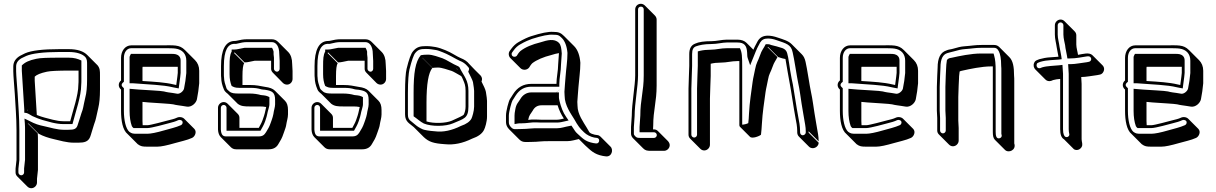

<svg xmlns="http://www.w3.org/2000/svg" viewBox="-20 -721 6411 1012"><path d="M145 271C161 271 175 257 175 241V221L180 175V20C180 7 180 -5 179 -18L126 -71C128 -70 130 -70 131 -69L184 -16C208 -3 235 6 266 13C291 19 333 31 367 31H394C424 31 445 26 455 1C459 -8 470 -49 476 -66C487 -95 485 -97 498 -152C504 -176 507 -208 507 -249V-324C507 -347 507 -361 494 -377L441 -430C421 -451 388 -462 342 -462H294C206 -462 146 -455 112 -440L86 -427C62 -413 50 -394 50 -370V-345C50 -324 56 -258 58 -226C61 -169 67 -102 67 -33V122L62 168V188C62 196 65 203 71 209L124 262C130 268 137 271 145 271ZM350 -82H314C297 -82 278 -85 258 -90C225 -99 206 -102 174 -115L163 -295V-317C173 -327 194 -336 227 -343C245 -347 286 -349 347 -349H394V-302C394 -293 394 -283 393 -274C393 -218 364 -138 350 -82ZM127 -139C125 -140 124 -140 123 -140V-143ZM342 -417H294C233 -417 192 -416 171 -411C133 -403 112 -393 95 -376V-348L108 -143V-127L121 -125C123 -125 135 -119 151 -109C194 -89 217 -85 254 -75C275 -70 295 -67 314 -67H362L365 -78C379 -133 408 -214 408 -273C409 -283 409 -293 409 -302V-402C390 -411 372 -417 342 -417ZM92 203C84 203 77 196 77 188V169L82 123V-33C82 -103 76 -170 73 -227C71 -259 65 -326 65 -345V-370C65 -388 73 -402 93 -414L118 -426C148 -439 207 -447 294 -447H342C386 -447 415 -436 430 -420C439 -408 439 -400 439 -377V-302C439 -262 436 -231 430 -209C417 -153 420 -152 409 -124C403 -106 391 -65 388 -58C381 -41 370 -37 341 -37H314C283 -37 242 -49 216 -55C183 -62 166 -67 134 -84L132 -85L109 -96L111 -70C112 -58 112 -46 112 -33V121L107 167V188C107 196 100 203 92 203Z M618 -249V-136C618 -87 626 -35 653 -14L706 39C722 51 733 52 755 52H810C830 52 861 45 903 33C930 25 966 18 992 6C1008 -1 1019 -27 1004 -42L951 -95C942 -104 925 -107 911 -100C901 -95 885 -91 864 -86C852 -83 773 -61 757 -61H732C732 -68 731 -75 731 -83V-184L763 -181C800 -178 882 -174 893 -171C901 -169 910 -167 919 -166L940 -163C945 -162 953 -161 965 -159C990 -155 1014 -178 1018 -198C1024 -227 1027 -252 1030 -282V-348C1030 -371 1022 -390 1008 -404L955 -457C925 -487 897 -482 828 -482H672C639 -482 618 -452 618 -416V-297C602 -284 602 -262 618 -249ZM691 -61H690C689 -62 688 -63 688 -64ZM731 -294V-360C731 -364 731 -367 732 -369H917V-337C917 -332 914 -310 909 -273C904 -274 899 -275 895 -276C850 -287 795 -290 731 -294ZM932 -401C932 -409 931 -417 925 -424C915 -436 900 -437 886 -437H670L666 -429C662 -422 663 -417 663 -413V-282H682C768 -275 838 -274 891 -261C895 -260 901 -259 906 -258L922 -255L924 -271C929 -308 932 -329 932 -337ZM684 -46H757C779 -46 856 -68 868 -71C889 -76 906 -81 918 -87C925 -90 930 -89 935 -87C946 -83 945 -66 933 -61C909 -50 874 -42 846 -34C805 -22 774 -16 757 -16H702C680 -16 675 -17 662 -26C643 -42 633 -88 633 -136V-256L628 -261C614 -273 625 -284 633 -290V-416C633 -447 650 -467 672 -467H828C867 -467 893 -467 905 -465C941 -460 962 -437 962 -401V-336C959 -306 956 -282 950 -254C947 -241 929 -225 914 -227C901 -229 894 -230 890 -231L868 -234C860 -235 852 -237 844 -239C828 -243 748 -246 711 -249L663 -253V-136C663 -105 667 -78 675 -56C679 -49 680 -50 684 -46Z M1413 -514H1280C1264 -514 1246 -511 1226 -506C1222 -505 1218 -505 1213 -505C1168 -502 1145 -458 1145 -373V-330C1145 -323 1145 -317 1146 -311C1146 -292 1151 -271 1160 -250C1163 -241 1172 -233 1180 -227L1233 -174C1250 -161 1268 -160 1294 -160H1349C1361 -160 1373 -159 1383 -157C1375 -124 1378 -127 1364 -88C1358 -71 1351 -61 1344 -47H1242V-100C1242 -108 1239 -115 1233 -121L1180 -174C1174 -180 1167 -183 1159 -183C1143 -183 1129 -169 1129 -153V-38C1130 -20 1135 -7 1144 2L1197 55C1204 62 1213 66 1225 66H1396C1421 66 1438 56 1448 37C1458 21 1467 6 1474 -16L1479 -30C1482 -39 1488 -54 1489 -65C1491 -80 1498 -100 1498 -118V-141C1498 -163 1493 -179 1482 -190L1429 -243C1418 -254 1401 -260 1378 -263C1348 -268 1333 -273 1296 -273H1258V-277V-320C1258 -356 1261 -379 1267 -388L1214 -441C1215 -443 1216 -444 1216 -445L1269 -392C1287 -392 1299 -397 1323 -401H1409V-358C1409 -350 1413 -343 1418 -338L1471 -284C1477 -278 1485 -275 1493 -275C1509 -275 1522 -289 1522 -305V-347L1520 -384C1520 -411 1513 -433 1499 -447L1446 -500C1437 -509 1426 -514 1413 -514ZM1422 -435V-449C1422 -452 1417 -464 1414 -469H1269C1244 -465 1231 -460 1216 -460H1201V-449C1191 -432 1190 -409 1190 -373V-330C1190 -305 1194 -285 1201 -268C1212 -262 1219 -258 1241 -258H1296C1326 -258 1337 -256 1358 -250C1365 -248 1371 -249 1376 -248C1416 -242 1430 -233 1430 -194V-171C1430 -156 1423 -138 1421 -120C1420 -112 1415 -97 1412 -88L1407 -74C1400 -53 1392 -40 1382 -24C1373 -10 1365 -2 1343 -2H1172C1154 -2 1146 -11 1144 -38V-153C1144 -161 1151 -168 1159 -168C1167 -168 1174 -161 1174 -153V-32H1353C1362 -49 1370 -60 1378 -83C1391 -121 1387 -120 1395 -146C1397 -155 1400 -162 1400 -171V-209L1392 -213C1380 -219 1359 -219 1355 -220C1338 -225 1318 -228 1296 -228H1241C1215 -228 1201 -229 1189 -239C1180 -246 1175 -252 1174 -255C1167 -276 1161 -294 1161 -311V-312C1160 -317 1160 -322 1160 -330V-373C1160 -458 1182 -488 1213 -490C1219 -490 1224 -489 1230 -491C1249 -496 1266 -499 1280 -499H1413C1435 -499 1452 -477 1452 -437L1454 -400V-358C1454 -350 1447 -343 1440 -343C1432 -343 1424 -351 1424 -358V-417C1423 -425 1422 -432 1422 -435Z M1906 -514H1773C1757 -514 1739 -511 1719 -506C1715 -505 1711 -505 1706 -505C1661 -502 1638 -458 1638 -373V-330C1638 -323 1638 -317 1639 -311C1639 -292 1644 -271 1653 -250C1656 -241 1665 -233 1673 -227L1726 -174C1743 -161 1761 -160 1787 -160H1842C1854 -160 1866 -159 1876 -157C1868 -124 1871 -127 1857 -88C1851 -71 1844 -61 1837 -47H1735V-100C1735 -108 1732 -115 1726 -121L1673 -174C1667 -180 1660 -183 1652 -183C1636 -183 1622 -169 1622 -153V-38C1623 -20 1628 -7 1637 2L1690 55C1697 62 1706 66 1718 66H1889C1914 66 1931 56 1941 37C1951 21 1960 6 1967 -16L1972 -30C1975 -39 1981 -54 1982 -65C1984 -80 1991 -100 1991 -118V-141C1991 -163 1986 -179 1975 -190L1922 -243C1911 -254 1894 -260 1871 -263C1841 -268 1826 -273 1789 -273H1751V-277V-320C1751 -356 1754 -379 1760 -388L1707 -441C1708 -443 1709 -444 1709 -445L1762 -392C1780 -392 1792 -397 1816 -401H1902V-358C1902 -350 1906 -343 1911 -338L1964 -284C1970 -278 1978 -275 1986 -275C2002 -275 2015 -289 2015 -305V-347L2013 -384C2013 -411 2006 -433 1992 -447L1939 -500C1930 -509 1919 -514 1906 -514ZM1915 -435V-449C1915 -452 1910 -464 1907 -469H1762C1737 -465 1724 -460 1709 -460H1694V-449C1684 -432 1683 -409 1683 -373V-330C1683 -305 1687 -285 1694 -268C1705 -262 1712 -258 1734 -258H1789C1819 -258 1830 -256 1851 -250C1858 -248 1864 -249 1869 -248C1909 -242 1923 -233 1923 -194V-171C1923 -156 1916 -138 1914 -120C1913 -112 1908 -97 1905 -88L1900 -74C1893 -53 1885 -40 1875 -24C1866 -10 1858 -2 1836 -2H1665C1647 -2 1639 -11 1637 -38V-153C1637 -161 1644 -168 1652 -168C1660 -168 1667 -161 1667 -153V-32H1846C1855 -49 1863 -60 1871 -83C1884 -121 1880 -120 1888 -146C1890 -155 1893 -162 1893 -171V-209L1885 -213C1873 -219 1852 -219 1848 -220C1831 -225 1811 -228 1789 -228H1734C1708 -228 1694 -229 1682 -239C1673 -246 1668 -252 1667 -255C1660 -276 1654 -294 1654 -311V-312C1653 -317 1653 -322 1653 -330V-373C1653 -458 1675 -488 1706 -490C1712 -490 1717 -489 1723 -491C1742 -496 1759 -499 1773 -499H1906C1928 -499 1945 -477 1945 -437L1947 -400V-358C1947 -350 1940 -343 1933 -343C1925 -343 1917 -351 1917 -358V-417C1916 -425 1915 -432 1915 -435Z M2434 -242V-159C2434 -143 2430 -127 2424 -116C2419 -111 2398 -101 2362 -85C2330 -71 2266 -69 2228 -81V-180C2228 -277 2238 -338 2259 -363L2206 -416H2207L2260 -363C2266 -364 2276 -365 2289 -365C2309 -365 2341 -353 2361 -347C2370 -344 2391 -331 2411 -320C2415 -314 2418 -308 2421 -300C2428 -283 2434 -272 2434 -242ZM2518 -291C2523 -303 2521 -314 2513 -323C2493 -343 2472 -363 2453 -384C2442 -398 2428 -407 2408 -415C2401 -418 2387 -425 2367 -437C2351 -447 2308 -467 2276 -473C2258 -475 2252 -478 2225 -478C2194 -478 2176 -473 2158 -452C2146 -439 2135 -407 2123 -358C2118 -337 2115 -296 2115 -233V-118C2115 -78 2140 -70 2161 -51L2214 2C2241 27 2265 35 2325 39C2372 44 2419 34 2468 10C2500 -1 2521 -16 2531 -36C2537 -47 2547 -80 2547 -106V-189C2547 -197 2545 -213 2541 -237C2539 -249 2528 -272 2518 -291ZM2392 -353 2385 -360C2388 -359 2389 -358 2390 -357ZM2473 -288C2477 -264 2479 -248 2479 -242V-159C2479 -136 2469 -104 2465 -96C2457 -81 2439 -67 2409 -57C2363 -34 2316 -23 2273 -29C2241 -31 2217 -36 2209 -39C2193 -46 2179 -55 2171 -62C2145 -86 2130 -86 2130 -118V-233C2130 -295 2134 -336 2138 -354C2150 -403 2161 -433 2169 -442C2184 -460 2196 -463 2225 -463C2250 -463 2256 -460 2274 -458C2280 -457 2286 -456 2294 -453C2324 -442 2345 -432 2359 -424C2380 -412 2394 -405 2402 -401C2421 -394 2432 -385 2442 -374L2449 -366C2456 -359 2451 -351 2448 -343C2457 -325 2472 -296 2473 -288ZM2198 -430C2169 -396 2160 -336 2160 -233V-108C2174 -99 2197 -78 2214 -70C2255 -53 2329 -54 2368 -71C2425 -96 2449 -96 2449 -159V-242C2449 -297 2426 -320 2409 -352L2402 -366C2399 -369 2396 -372 2390 -374C2371 -381 2330 -408 2312 -414C2293 -420 2261 -433 2236 -433C2219 -433 2209 -432 2198 -430Z M2913 -279H2781C2739 -279 2707 -261 2684 -224C2679 -215 2673 -207 2668 -199C2661 -188 2647 -136 2647 -112V-77C2647 -63 2653 -50 2664 -39L2717 14C2735 32 2751 27 2782 27C2818 27 2833 22 2880 23H2969C2992 23 3011 16 3031 12L3065 46C3092 70 3110 92 3158 101L3172 103C3204 108 3215 69 3198 52L3145 -1C3141 -5 3136 -8 3129 -9L3115 -11C3107 -13 3091 -17 3086 -25L3072 -49C3056 -76 3024 -119 3024 -163C3024 -169 3023 -176 3023 -184C3023 -195 3028 -243 3029 -263C3032 -304 3039 -346 3039 -390C3036 -429 3025 -459 3006 -478L2953 -531C2936 -548 2924 -553 2896 -553C2871 -555 2832 -547 2779 -530C2763 -525 2741 -515 2713 -499C2699 -491 2686 -479 2675 -464L2667 -453C2658 -441 2661 -424 2670 -415L2723 -362C2735 -350 2757 -350 2769 -365L2776 -376C2780 -381 2783 -386 2786 -388C2808 -405 2845 -421 2886 -431C2901 -436 2914 -439 2926 -441V-439L2922 -382C2922 -349 2913 -312 2913 -279ZM2764 -89C2769 -116 2776 -118 2788 -138C2798 -157 2814 -166 2834 -166H2919C2927 -140 2938 -117 2952 -96C2942 -94 2928 -90 2916 -90H2832C2824 -90 2815 -91 2805 -91C2790 -92 2777 -91 2764 -89ZM2928 -279C2928 -309 2937 -347 2937 -381L2941 -439C2939 -465 2937 -484 2926 -495C2901 -520 2864 -509 2829 -498C2785 -487 2750 -473 2723 -452C2717 -447 2714 -442 2711 -438L2704 -427C2696 -418 2679 -421 2677 -433C2676 -439 2677 -441 2679 -444L2687 -455C2697 -469 2708 -479 2720 -486C2747 -502 2770 -511 2784 -516C2837 -533 2873 -540 2895 -538H2896C2922 -538 2927 -535 2942 -520C2957 -505 2968 -478 2971 -442C2971 -399 2964 -359 2961 -317C2960 -297 2955 -250 2955 -237C2955 -228 2956 -220 2956 -216C2956 -165 2991 -119 3006 -94L3020 -70C3029 -56 3036 -46 3043 -39L3058 -24C3072 -10 3093 0 3112 4L3127 6C3145 9 3140 38 3121 35L3107 33C3062 24 3050 7 3022 -18C3015 -24 3008 -34 2998 -50L2992 -59L2982 -57C2958 -53 2939 -45 2916 -45H2827C2779 -46 2763 -41 2729 -41C2693 -41 2688 -36 2674 -50C2665 -59 2662 -68 2662 -77V-112C2662 -132 2677 -185 2681 -191C2685 -198 2692 -207 2697 -216C2718 -249 2744 -264 2781 -264H2928ZM2911 -234H2781C2756 -234 2735 -221 2722 -198C2712 -181 2701 -174 2696 -144C2693 -130 2692 -119 2692 -112V-67L2709 -70C2713 -71 2720 -71 2729 -71C2760 -71 2779 -77 2805 -76C2815 -76 2823 -75 2832 -75H2916C2931 -75 2946 -79 2955 -81L2977 -86L2964 -105C2947 -129 2937 -157 2929 -189C2927 -197 2926 -205 2926 -208V-234H2912C2912 -234 2964 -273 2911 -234Z M3510 44C3510 36 3506 29 3501 23L3448 -30C3442 -36 3435 -39 3427 -39H3422L3423 -59C3423 -140 3441 -184 3441 -270V-618C3441 -626 3437 -634 3432 -639L3379 -692C3374 -697 3366 -701 3358 -701C3341 -701 3328 -688 3328 -671V-323C3328 -271 3310 -175 3310 -111L3306 -52V-17C3306 -7 3310 1 3317 8L3370 61C3382 73 3392 74 3412 74H3480C3496 74 3510 60 3510 44ZM3442 -9C3442 -1 3435 6 3427 6H3359C3339 6 3336 5 3328 -3C3323 -8 3321 -11 3321 -17V-51L3325 -110V-111C3325 -173 3343 -268 3343 -323V-671C3343 -680 3349 -686 3358 -686C3367 -686 3373 -680 3373 -671V-323C3373 -240 3355 -195 3355 -112L3352 -67C3351 -60 3351 -56 3351 -52V-24H3427C3435 -24 3442 -17 3442 -9Z M3866 -399H3877V-364V-62C3877 -58 3878 -55 3880 -53L3933 0C3945 12 3984 -4 3991 -11C3993 -32 3995 -45 3996 -71C3999 -126 4008 -184 4015 -235C4018 -257 4024 -277 4028 -301C4033 -332 4042 -339 4052 -369C4060 -393 4069 -402 4078 -420L4025 -473H4029L4082 -420C4084 -420 4087 -419 4092 -417C4099 -414 4110 -412 4120 -410C4126 -377 4138 -302 4144 -273C4149 -250 4163 -151 4173 -99C4177 -80 4182 -53 4182 -31V-24C4182 -15 4185 -7 4191 -1L4244 52C4249 57 4256 60 4264 60C4280 60 4295 47 4295 31L4242 -22V-29L4295 24C4295 12 4294 -1 4292 -13C4285 -50 4280 -86 4273 -125C4270 -143 4262 -204 4255 -234C4248 -265 4234 -362 4226 -395C4222 -413 4216 -425 4206 -435L4153 -488C4135 -506 4109 -513 4079 -523C4059 -530 4042 -533 4027 -533C4002 -533 3984 -523 3973 -503C3967 -490 3958 -477 3951 -459L3915 -495C3904 -506 3888 -512 3867 -512H3810C3785 -512 3757 -504 3731 -504C3692 -504 3663 -500 3644 -491C3623 -483 3613 -465 3613 -436V-374L3611 -318L3609 -254V-11C3609 -3 3612 4 3618 10L3671 63C3677 69 3684 72 3692 72C3708 72 3722 58 3722 42V-201L3724 -265L3726 -321V-385C3742 -389 3760 -391 3780 -391C3811 -391 3835 -399 3866 -399ZM3880 -467H3813C3779 -467 3755 -459 3727 -459C3706 -459 3686 -457 3669 -453L3658 -450V-374L3656 -318L3654 -254V-11C3654 -3 3647 4 3639 4C3631 4 3624 -3 3624 -11V-254L3626 -317L3628 -374V-436C3628 -461 3635 -472 3649 -477C3666 -483 3691 -489 3731 -489C3760 -489 3788 -497 3810 -497H3867C3903 -497 3916 -481 3918 -444C3919 -431 3918 -424 3921 -415L3934 -377L3949 -414C3957 -434 3970 -467 3976 -477C3981 -485 3984 -493 3986 -496C3995 -511 4007 -518 4027 -518C4040 -518 4055 -516 4074 -509C4123 -492 4150 -487 4158 -445C4166 -413 4180 -317 4187 -284C4194 -255 4202 -194 4205 -175C4212 -136 4217 -100 4224 -63C4226 -52 4227 -40 4227 -29V-22C4227 -16 4220 -8 4211 -8C4204 -8 4197 -14 4197 -24V-31C4197 -55 4192 -83 4188 -102C4178 -153 4164 -251 4159 -276C4155 -294 4150 -318 4145 -349C4136 -410 4132 -440 4124 -452C4113 -469 4091 -470 4085 -473C4071 -478 4052 -481 4044 -484C4039 -486 4036 -488 4029 -488H4016C4006 -467 3995 -458 3985 -427C3976 -400 3966 -390 3960 -356C3956 -333 3950 -313 3947 -290C3940 -239 3931 -181 3928 -125C3927 -102 3926 -88 3924 -72C3915 -67 3899 -64 3892 -64V-364C3892 -425 3891 -445 3880 -467Z M4407 -249V-136C4407 -87 4415 -35 4442 -14L4495 39C4511 51 4522 52 4544 52H4599C4619 52 4650 45 4692 33C4719 25 4755 18 4781 6C4797 -1 4808 -27 4793 -42L4740 -95C4731 -104 4714 -107 4700 -100C4690 -95 4674 -91 4653 -86C4641 -83 4562 -61 4546 -61H4521C4521 -68 4520 -75 4520 -83V-184L4552 -181C4589 -178 4671 -174 4682 -171C4690 -169 4699 -167 4708 -166L4729 -163C4734 -162 4742 -161 4754 -159C4779 -155 4803 -178 4807 -198C4813 -227 4816 -252 4819 -282V-348C4819 -371 4811 -390 4797 -404L4744 -457C4714 -487 4686 -482 4617 -482H4461C4428 -482 4407 -452 4407 -416V-297C4391 -284 4391 -262 4407 -249ZM4480 -61H4479C4478 -62 4477 -63 4477 -64ZM4520 -294V-360C4520 -364 4520 -367 4521 -369H4706V-337C4706 -332 4703 -310 4698 -273C4693 -274 4688 -275 4684 -276C4639 -287 4584 -290 4520 -294ZM4721 -401C4721 -409 4720 -417 4714 -424C4704 -436 4689 -437 4675 -437H4459L4455 -429C4451 -422 4452 -417 4452 -413V-282H4471C4557 -275 4627 -274 4680 -261C4684 -260 4690 -259 4695 -258L4711 -255L4713 -271C4718 -308 4721 -329 4721 -337ZM4473 -46H4546C4568 -46 4645 -68 4657 -71C4678 -76 4695 -81 4707 -87C4714 -90 4719 -89 4724 -87C4735 -83 4734 -66 4722 -61C4698 -50 4663 -42 4635 -34C4594 -22 4563 -16 4546 -16H4491C4469 -16 4464 -17 4451 -26C4432 -42 4422 -88 4422 -136V-256L4417 -261C4403 -273 4414 -284 4422 -290V-416C4422 -447 4439 -467 4461 -467H4617C4656 -467 4682 -467 4694 -465C4730 -460 4751 -437 4751 -401V-336C4748 -306 4745 -282 4739 -254C4736 -241 4718 -225 4703 -227C4690 -229 4683 -230 4679 -231L4657 -234C4649 -235 4641 -237 4633 -239C4617 -243 4537 -246 4500 -249L4452 -253V-136C4452 -105 4456 -78 4464 -56C4468 -49 4469 -50 4473 -46Z M5003 50C5019 50 5033 36 5033 20V-46L5031 -85V-210L5033 -270L5035 -311C5035 -315 5035 -320 5036 -326L5038 -344C5040 -346 5045 -347 5054 -349C5090 -357 5154 -371 5204 -371H5213V-348V-26C5213 -7 5215 7 5224 16L5277 69C5296 88 5338 70 5326 35V-295C5326 -304 5326 -313 5325 -322C5325 -370 5319 -401 5300 -420L5247 -473C5239 -481 5230 -484 5220 -484H5153C5118 -484 5105 -480 5063 -477C5046 -476 5026 -471 5003 -464C4990 -460 4981 -461 4968 -455C4937 -445 4922 -415 4922 -364L4920 -322L4918 -263V-138L4920 -99V-33C4920 -25 4923 -18 4929 -12L4982 41C4988 47 4995 50 5003 50ZM5258 -348V-16C5263 -3 5258 6 5247 8C5231 11 5228 -7 5228 -26V-348C5228 -383 5226 -408 5220 -428L5217 -439H5151C5098 -439 5034 -425 4998 -417C4990 -415 4982 -416 4974 -408L4971 -404L4968 -381C4967 -372 4967 -368 4967 -364L4965 -324L4963 -263V-138L4965 -99V-33C4965 -25 4958 -18 4950 -18C4942 -18 4935 -25 4935 -33V-99L4933 -138V-263L4935 -321L4937 -364C4937 -413 4951 -434 4973 -441C4984 -445 4990 -445 5007 -450C5030 -457 5049 -461 5064 -462C5107 -465 5119 -469 5153 -469H5220C5229 -469 5238 -465 5245 -450C5252 -436 5257 -412 5257 -375V-374C5258 -366 5258 -357 5258 -348Z M5570 -618C5554 -618 5540 -604 5540 -588V-539C5540 -515 5547 -493 5550 -470C5552 -454 5556 -443 5559 -422C5552 -421 5538 -420 5517 -419C5496 -418 5476 -414 5458 -409L5448 -405C5440 -402 5434 -398 5431 -390C5425 -377 5429 -363 5437 -355L5490 -302C5498 -294 5509 -291 5521 -295L5531 -299C5542 -302 5554 -304 5568 -305V-40C5568 -13 5574 5 5588 13L5641 66C5658 75 5674 66 5681 54C5689 40 5681 27 5681 13V-279L5679 -315C5704 -315 5738 -322 5763 -325L5773 -327C5781 -328 5788 -331 5793 -338C5803 -352 5801 -367 5791 -377L5738 -430C5721 -447 5687 -436 5662 -432C5661 -443 5653 -469 5653 -486V-535C5653 -543 5650 -550 5644 -556L5591 -609C5585 -615 5578 -618 5570 -618ZM5570 -603C5578 -603 5585 -596 5585 -588V-539C5585 -518 5593 -491 5594 -483C5596 -461 5601 -447 5604 -426L5606 -413H5619C5655 -413 5681 -420 5710 -424C5717 -425 5722 -424 5726 -421C5736 -413 5732 -397 5718 -395L5708 -393C5681 -390 5648 -383 5626 -383H5610L5613 -332V-40C5613 -18 5619 -13 5615 -6C5611 1 5603 4 5595 0C5590 -3 5583 -13 5583 -40V-332L5580 -379L5564 -377C5537 -374 5500 -374 5473 -366L5463 -362C5449 -358 5440 -371 5445 -384C5446 -387 5446 -388 5453 -391L5463 -395C5480 -400 5499 -403 5518 -404C5539 -405 5553 -406 5561 -407L5576 -409L5574 -424C5571 -446 5567 -458 5565 -472C5562 -497 5555 -518 5555 -539V-588C5555 -596 5562 -603 5570 -603Z M5910 -249V-136C5910 -87 5918 -35 5945 -14L5998 39C6014 51 6025 52 6047 52H6102C6122 52 6153 45 6195 33C6222 25 6258 18 6284 6C6300 -1 6311 -27 6296 -42L6243 -95C6234 -104 6217 -107 6203 -100C6193 -95 6177 -91 6156 -86C6144 -83 6065 -61 6049 -61H6024C6024 -68 6023 -75 6023 -83V-184L6055 -181C6092 -178 6174 -174 6185 -171C6193 -169 6202 -167 6211 -166L6232 -163C6237 -162 6245 -161 6257 -159C6282 -155 6306 -178 6310 -198C6316 -227 6319 -252 6322 -282V-348C6322 -371 6314 -390 6300 -404L6247 -457C6217 -487 6189 -482 6120 -482H5964C5931 -482 5910 -452 5910 -416V-297C5894 -284 5894 -262 5910 -249ZM5983 -61H5982C5981 -62 5980 -63 5980 -64ZM6023 -294V-360C6023 -364 6023 -367 6024 -369H6209V-337C6209 -332 6206 -310 6201 -273C6196 -274 6191 -275 6187 -276C6142 -287 6087 -290 6023 -294ZM6224 -401C6224 -409 6223 -417 6217 -424C6207 -436 6192 -437 6178 -437H5962L5958 -429C5954 -422 5955 -417 5955 -413V-282H5974C6060 -275 6130 -274 6183 -261C6187 -260 6193 -259 6198 -258L6214 -255L6216 -271C6221 -308 6224 -329 6224 -337ZM5976 -46H6049C6071 -46 6148 -68 6160 -71C6181 -76 6198 -81 6210 -87C6217 -90 6222 -89 6227 -87C6238 -83 6237 -66 6225 -61C6201 -50 6166 -42 6138 -34C6097 -22 6066 -16 6049 -16H5994C5972 -16 5967 -17 5954 -26C5935 -42 5925 -88 5925 -136V-256L5920 -261C5906 -273 5917 -284 5925 -290V-416C5925 -447 5942 -467 5964 -467H6120C6159 -467 6185 -467 6197 -465C6233 -460 6254 -437 6254 -401V-336C6251 -306 6248 -282 6242 -254C6239 -241 6221 -225 6206 -227C6193 -229 6186 -230 6182 -231L6160 -234C6152 -235 6144 -237 6136 -239C6120 -243 6040 -246 6003 -249L5955 -253V-136C5955 -105 5959 -78 5967 -56C5971 -49 5972 -50 5976 -46Z"/></svg>

Font: Squarish
Style: Shd
Weight: 400
Foundry: Cannot Into Space Fonts
Version: Version 0.272